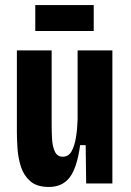

<svg xmlns="http://www.w3.org/2000/svg" viewBox="-20 -728 518 762"><path d="M174 14Q126 14 100 -9Q74 -32 63 -66.5Q52 -101 49.5 -138Q47 -175 47 -203V-528H185V-232Q185 -207 186.5 -177.5Q188 -148 197.5 -127Q207 -106 229 -106Q252 -106 264 -127.5Q276 -149 281.5 -183Q287 -217 288 -253V-528H426V0H322L320 -152H298Q286 -63 257 -24.5Q228 14 174 14ZM120 -605V-708H352V-605Z"/></svg>

Font: Bricolage Grotesque 10pt Condensed Bricolage Grotesque 10pt Condensed Regular
Style: Bold
Weight: 700
Width: 3
Designer: Mathieu Triay
Foundry: Atelier Triay
Version: Version 1.000; ttfautohint (v1.8.4.7-5d5b);gftools[0.9.32]